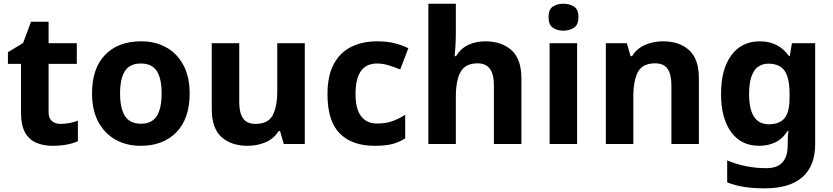

<svg xmlns="http://www.w3.org/2000/svg" viewBox="-20 -780 4514 1040"><path d="M308.1 -108.9Q333 -108.9 356 -113.5Q378.9 -118.2 401.9 -126V-15.1Q377.9 -3.9 342.5 2.9Q307.1 9.8 265.1 9.8Q215.8 9.8 177.7 -6.3Q139.2 -22 116.5 -61Q93.8 -100.1 93.8 -170.9V-434.1H22.9V-497.1L105 -546.9L147.9 -662.1H243.2V-545.9H396V-434.1H243.2V-170.9Q243.2 -140.1 261 -124.5Q278.8 -108.9 308.1 -108.9Z M1007.3 -273.9Q1007.3 -138.2 936 -64.2Q864.7 9.8 741.7 9.8Q665.5 9.8 606 -23.4Q546.4 -56.6 512.5 -119.9Q478.5 -183.1 478.5 -273.9Q478.5 -410.2 549.6 -483.2Q620.6 -556.2 744.6 -556.2Q821.3 -556.2 880.4 -523.4Q939.5 -490.7 973.4 -427.2Q1007.3 -363.8 1007.3 -273.9ZM630.4 -273.9Q630.4 -192.9 657 -151.4Q683.6 -109.9 743.7 -109.9Q802.7 -109.9 829.1 -151.4Q855.5 -192.9 855.5 -273.9Q855.5 -355 829.1 -395.5Q802.7 -436 742.7 -436Q683.6 -436 657 -395.5Q630.4 -355 630.4 -273.9Z M1481.9 -289.1V-545.9H1630.9V0H1517.1L1497.1 -69.8H1488.8Q1462.9 -27.8 1417.5 -9Q1372.1 9.8 1320.8 9.8Q1232.9 9.8 1179.9 -37.6Q1127 -85 1127 -189.9V-545.9H1275.9V-227.1Q1275.9 -168 1296.9 -138.4Q1317.9 -108.9 1363.8 -108.9Q1432.1 -108.9 1457 -155.5Q1481.9 -202.1 1481.9 -289.1Z M2008.8 9.8Q1886.7 9.8 1820.3 -57.1Q1753.9 -124 1753.9 -270Q1753.9 -370.6 1788.1 -433.1Q1821.8 -496.1 1882.3 -526.1Q1942.9 -556.2 2022 -556.2Q2078.1 -556.2 2119.6 -545.2Q2161.1 -534.2 2191.9 -519L2147.9 -403.8Q2112.8 -418 2082.3 -427Q2051.8 -436 2022 -436Q1905.8 -436 1905.8 -271Q1905.8 -189 1936.3 -149.9Q1966.8 -110.8 2022 -110.8Q2068.8 -110.8 2105 -123.5Q2141.1 -136.2 2174.8 -158.2V-30.8Q2141.1 -8.8 2103.5 0.5Q2065.9 9.8 2008.8 9.8Z M2300.3 0V-759.8H2449.2V-605Q2449.2 -564 2446.8 -527.6Q2444.3 -491.2 2442.4 -476.1H2450.2Q2476.1 -518.1 2517.1 -537.1Q2558.1 -556.2 2608.4 -556.2Q2696.3 -556.2 2750.2 -508.5Q2804.2 -460.9 2804.2 -356V0H2655.3V-318.8Q2655.3 -437 2567.4 -437Q2500.5 -437 2474.9 -390.6Q2449.2 -344.2 2449.2 -256.8V0Z M3032.2 -759.8Q3064.9 -759.8 3089.1 -744.4Q3113.3 -729 3113.3 -687Q3113.3 -646 3089.1 -629.9Q3064.9 -613.8 3032.2 -613.8Q2998 -613.8 2974.6 -629.9Q2951.2 -646 2951.2 -687Q2951.2 -729 2974.6 -744.4Q2998 -759.8 3032.2 -759.8ZM2957 0V-545.9H3106V0Z M3571.8 -556.2Q3659.7 -556.2 3712.6 -508.5Q3765.6 -460.9 3765.6 -356V0H3616.7V-318.8Q3616.7 -377.9 3595.7 -407.5Q3574.7 -437 3528.8 -437Q3460.9 -437 3435.8 -390.6Q3410.6 -344.2 3410.6 -256.8V0H3261.7V-545.9H3375.5L3395.5 -476.1H3403.8Q3429.7 -518.1 3475.1 -537.1Q3520.5 -556.2 3571.8 -556.2Z M4095.7 -556.2Q4196.8 -556.2 4253.9 -476.1H4257.8L4269.5 -545.9H4395.5V1Q4395.5 118.2 4326.7 179.2Q4257.8 240.2 4122.6 240.2Q4064.9 240.2 4015.4 233.2Q3965.8 226.1 3918.9 208V88.9Q4019 130.9 4131.8 130.9Q4246.6 130.9 4246.6 6.8V-3.9Q4246.6 -20 4247.6 -38.6Q4248.5 -57.1 4251 -70.8H4246.6Q4218.8 -27.8 4179.7 -9Q4140.6 9.8 4091.8 9.8Q3994.6 9.8 3940.2 -64.7Q3885.7 -139.2 3885.7 -272Q3885.7 -405.8 3941.7 -481Q3997.6 -556.2 4095.7 -556.2ZM4142.6 -435.1Q4037.6 -435.1 4037.6 -270Q4037.6 -106.9 4144.5 -106.9Q4201.7 -106.9 4229.2 -139.4Q4256.8 -171.9 4256.8 -252.9V-271Q4256.8 -358.9 4229.7 -397Q4202.6 -435.1 4142.6 -435.1Z"/></svg>

Font: Nokora
Style: Bold
Weight: 700
Designer: Danh Hong
Version: Version 8.000; ttfautohint (v1.8.3)